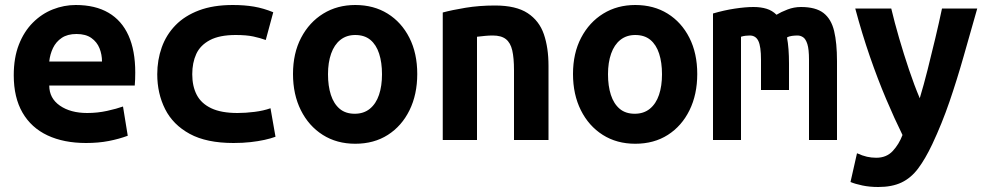

<svg xmlns="http://www.w3.org/2000/svg" viewBox="-20 -560 3960 768"><path d="M324 12Q235 12 170 -18.5Q105 -49 70 -109.5Q35 -170 35 -259Q35 -329 55.5 -381.5Q76 -434 111.5 -469.5Q147 -505 191.5 -522.5Q236 -540 283 -540Q361 -540 414 -509Q467 -478 494 -418Q521 -358 521 -270Q521 -257 520.5 -242.5Q520 -228 519 -218H177Q177 -167 219.5 -137.5Q262 -108 329 -108Q370 -108 408.5 -116.5Q447 -125 472 -134L491 -17Q456 -4 415 4Q374 12 324 12ZM177 -314H388Q388 -342 378 -367Q368 -392 345.5 -408Q323 -424 286 -424Q250 -424 227 -408.5Q204 -393 192 -368Q180 -343 177 -314Z M914 12Q806 12 739 -24.5Q672 -61 640.5 -123.5Q609 -186 609 -263Q609 -320 627 -370.5Q645 -421 682 -459Q719 -497 776 -518.5Q833 -540 911 -540Q958 -540 996 -533.5Q1034 -527 1073 -511L1043 -400Q1021 -408 993.5 -414Q966 -420 923 -420Q858 -420 819.5 -399.5Q781 -379 765 -344Q749 -309 749 -263Q749 -215 767 -180.5Q785 -146 825 -127Q865 -108 930 -108Q962 -108 998 -112.5Q1034 -117 1062 -127L1082 -13Q1063 -6 1038 -0.5Q1013 5 982 8.5Q951 12 914 12Z M1401 15Q1327 15 1271 -20.5Q1215 -56 1183.5 -119Q1152 -182 1152 -264Q1152 -347 1184.5 -409Q1217 -471 1273 -505.5Q1329 -540 1401 -540Q1475 -540 1530.5 -505.5Q1586 -471 1617.5 -409Q1649 -347 1649 -264Q1649 -182 1618 -119Q1587 -56 1531.5 -20.5Q1476 15 1401 15ZM1399 -105Q1435 -105 1459.5 -125Q1484 -145 1496 -180.5Q1508 -216 1508 -263Q1508 -310 1496.5 -345.5Q1485 -381 1461.5 -400.5Q1438 -420 1401 -420Q1366 -420 1341.5 -400.5Q1317 -381 1304.5 -345.5Q1292 -310 1292 -263Q1292 -216 1303.5 -180.5Q1315 -145 1338.5 -125Q1362 -105 1399 -105Z M1751 0V-510Q1788 -520 1842.5 -529Q1897 -538 1960 -538Q2044 -538 2090.5 -507.5Q2137 -477 2155.5 -423Q2174 -369 2174 -297V0H2036V-279Q2036 -328 2029 -358.5Q2022 -389 2003.5 -403.5Q1985 -418 1951 -418Q1936 -418 1920.5 -416.5Q1905 -415 1888 -413V0Z M2521 15Q2447 15 2391 -20.5Q2335 -56 2303.5 -119Q2272 -182 2272 -264Q2272 -347 2304.5 -409Q2337 -471 2393 -505.5Q2449 -540 2521 -540Q2595 -540 2650.5 -505.5Q2706 -471 2737.5 -409Q2769 -347 2769 -264Q2769 -182 2738 -119Q2707 -56 2651.5 -20.5Q2596 15 2521 15ZM2519 -105Q2555 -105 2579.5 -125Q2604 -145 2616 -180.5Q2628 -216 2628 -263Q2628 -310 2616.5 -345.5Q2605 -381 2581.5 -400.5Q2558 -420 2521 -420Q2486 -420 2461.5 -400.5Q2437 -381 2424.5 -345.5Q2412 -310 2412 -263Q2412 -216 2423.5 -180.5Q2435 -145 2458.5 -125Q2482 -105 2519 -105Z M2832 0V-506Q2876 -519 2919 -525.5Q2962 -532 2994 -532Q3023 -532 3046 -525Q3069 -518 3086 -501Q3104 -512 3130 -522Q3156 -532 3184 -532Q3243 -532 3274 -508Q3305 -484 3316.5 -436Q3328 -388 3328 -315V0H3216V-321Q3216 -363 3209.5 -383.5Q3203 -404 3192.5 -411Q3182 -418 3170 -418Q3160 -418 3148 -416.5Q3136 -415 3128 -410Q3132 -389 3134 -363Q3136 -337 3136 -306V-200H3024V-321Q3024 -374 3013.5 -396Q3003 -418 2979 -418Q2972 -418 2962.5 -417Q2953 -416 2944 -413V0Z M3493 188Q3459 188 3430 182Q3401 176 3382 168L3408 53Q3430 63 3448 67Q3466 71 3485 71Q3526 71 3551 44Q3576 17 3590 -20Q3558 -85 3524.5 -164Q3491 -243 3459.5 -334Q3428 -425 3401 -526H3545Q3558 -471 3576.5 -407.5Q3595 -344 3616 -281.5Q3637 -219 3659 -167Q3675 -220 3690.5 -281.5Q3706 -343 3721 -406Q3736 -469 3748 -526H3889Q3861 -428 3834.5 -334.5Q3808 -241 3778 -153.5Q3748 -66 3709 17Q3681 76 3652.5 114Q3624 152 3586 170Q3548 188 3493 188Z"/></svg>

Font: Ubuntu Sans Mono
Style: Bold
Weight: 700
Monospace: yes
Designer: Dalton Maag Ltd
Foundry: Dalton Maag Ltd
Version: Version 1.006